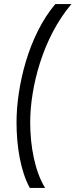

<svg xmlns="http://www.w3.org/2000/svg" viewBox="-20 -717 370 941"><path d="M126 204H201C151 123 128 0 128 -117C128 -289 189 -531 330 -697H251C118 -540 61 -291 61 -117C61 1 81 122 126 204Z"/></svg>

Font: HK Grotesk
Style: Italic
Weight: 400
Italic angle: -16°
Designer: Alfredo Marco Pradil
Foundry: Hanken Design Co.
Version: Version 3.001;FEAKit 1.0